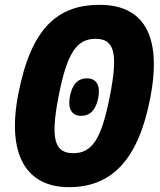

<svg xmlns="http://www.w3.org/2000/svg" viewBox="-20 -762 660 794"><path d="M601 -355C653.5 -624.5 567 -742 392 -742C217 -742 108.5 -644.5 56 -375C6 -119.5 90.5 12 265.5 12C440.5 12 551.5 -99.5 601 -355ZM434.5 -365C399.5 -186 360.5 -128.5 283 -128.5C206 -128.5 187.5 -186 222.5 -365C257.5 -544.5 298 -601.5 375 -601.5C452.5 -601.5 469.5 -544.5 434.5 -365ZM315 -283C276 -283 259.5 -314.5 269 -363C278.5 -412.5 301 -438 340 -438C379.5 -438 396 -407.5 386.5 -358C377 -309.5 354.5 -283 315 -283Z"/></svg>

Font: Monaspace Neon ExtraBold
Style: Italic
Weight: 800
Italic angle: -11°
Designer: Riley Cran & the Lettermatic Team
Foundry: Lettermatic
Version: Version 1.200 (Monaspace Neon)